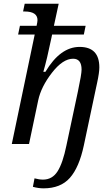

<svg xmlns="http://www.w3.org/2000/svg" viewBox="-20 -780 598 1040"><path d="M158.2 231.9 167 186Q191.9 192.9 212.9 192.9Q263.2 192.9 291.7 148.2Q320.3 103.5 339.8 7.8L401.9 -284.2Q421.9 -378.4 421.9 -402.8Q421.9 -461.9 376 -461.9Q320.3 -461.9 261.5 -386Q202.6 -310.1 187 -236.8L137.2 0H43.9L168 -592.8H78.1L87.9 -640.1H178.2Q183.1 -662.6 183.1 -670.9Q183.1 -717.8 112.8 -717.8H105L113.8 -759.8H297.9L272 -640.1H443.8L434.1 -592.8H262.2L258.8 -576.2Q234.4 -458 214.8 -391.1H226.1Q306.6 -525.9 411.1 -525.9Q518.1 -525.9 518.1 -415Q518.1 -386.7 505.9 -330.6Q502.4 -315.9 500 -303.2L434.1 7.8Q408.7 127 358.4 183.6Q308.1 240.2 215.8 240.2Q188 240.2 158.2 231.9Z"/></svg>

Font: Droid Serif
Style: Italic
Weight: 400
Italic angle: -12°
Designer: Monotype Design team
Foundry: Monotype Imaging Inc.
Version: Version 1.03